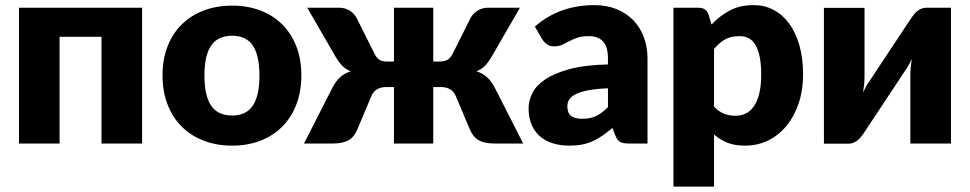

<svg xmlns="http://www.w3.org/2000/svg" viewBox="-20 -548 3703 733"><path d="M522.5 0H367.5V-407.5H207.5V0H52.5V-518.5H522.5Z M866.5 -107Q920 -107 945.2 -144.8Q970.5 -182.5 970.5 -259.5Q970.5 -336.5 945.2 -374Q920 -411.5 866.5 -411.5Q811.5 -411.5 786 -374Q760.5 -336.5 760.5 -259.5Q760.5 -182.5 786 -144.8Q811.5 -107 866.5 -107ZM866.5 -526.5Q925.5 -526.5 974 -508Q1022.5 -489.5 1057.2 -455Q1092 -420.5 1111.2 -371.2Q1130.5 -322 1130.5 -260.5Q1130.5 -198.5 1111.2 -148.8Q1092 -99 1057.2 -64.2Q1022.5 -29.5 974 -10.8Q925.5 8 866.5 8Q807 8 758.2 -10.8Q709.5 -29.5 674.2 -64.2Q639 -99 619.8 -148.8Q600.5 -198.5 600.5 -260.5Q600.5 -322 619.8 -371.2Q639 -420.5 674.2 -455Q709.5 -489.5 758.2 -508Q807 -526.5 866.5 -526.5Z M1977.5 0H1870.5Q1850 0 1834.8 -3Q1819.5 -6 1808.2 -12.2Q1797 -18.5 1789 -28.2Q1781 -38 1775 -51L1720 -181.5Q1712.5 -199 1698.2 -207.2Q1684 -215.5 1665.5 -215.5H1634V0H1484V-215.5H1452.5Q1434 -215.5 1419.8 -207.2Q1405.5 -199 1398 -181.5L1343 -51Q1337 -38 1329 -28.2Q1321 -18.5 1309.8 -12.2Q1298.5 -6 1283.2 -3Q1268 0 1247.5 0H1140.5L1249 -213Q1261.5 -237 1277.5 -252.2Q1293.5 -267.5 1319 -276Q1300.5 -283 1287.5 -296Q1274.5 -309 1262 -330L1153 -518.5H1275.5Q1296.5 -518.5 1314 -508Q1331.5 -497.5 1341.5 -479.5L1410 -342.5Q1418 -326.5 1428.2 -319.8Q1438.5 -313 1459.5 -313H1484V-518.5H1634V-313H1656Q1677 -313 1688.5 -319.8Q1700 -326.5 1708 -342.5L1776.5 -479.5Q1786.5 -497.5 1804 -508Q1821.5 -518.5 1842.5 -518.5H1965L1856 -330Q1843.5 -309 1830.5 -296Q1817.5 -283 1799 -276Q1824.5 -267.5 1840.5 -252.2Q1856.5 -237 1869 -213Z M2022 -446.5Q2069 -488 2126.2 -508.2Q2183.5 -528.5 2249 -528.5Q2296 -528.5 2333.8 -513.2Q2371.5 -498 2397.8 -470.8Q2424 -443.5 2438 -406Q2452 -368.5 2452 -324V0H2381Q2359 0 2347.8 -6Q2336.5 -12 2329 -31L2318 -59.5Q2298.5 -43 2280.5 -30.5Q2262.5 -18 2243.2 -9.2Q2224 -0.5 2202.2 3.8Q2180.5 8 2154 8Q2118.5 8 2089.5 -1.2Q2060.5 -10.5 2040.2 -28.5Q2020 -46.5 2009 -73.2Q1998 -100 1998 -135Q1998 -163 2012 -191.8Q2026 -220.5 2060.5 -244.2Q2095 -268 2153.5 -284Q2212 -300 2301 -302V-324Q2301 -369.5 2282.2 -389.8Q2263.5 -410 2229 -410Q2201.5 -410 2184 -404Q2166.5 -398 2152.8 -390.5Q2139 -383 2126 -377Q2113 -371 2095 -371Q2079 -371 2068 -379Q2057 -387 2050 -398ZM2301 -211Q2254.5 -209 2224.5 -203Q2194.5 -197 2177 -188Q2159.5 -179 2152.8 -167.5Q2146 -156 2146 -142.5Q2146 -116 2160.5 -105.2Q2175 -94.5 2203 -94.5Q2233 -94.5 2255.5 -105Q2278 -115.5 2301 -139Z M2696.5 -454.5Q2727 -487 2765.8 -507.8Q2804.5 -528.5 2858 -528.5Q2898.5 -528.5 2933 -510.5Q2967.5 -492.5 2992.5 -458.5Q3017.5 -424.5 3031.8 -375.2Q3046 -326 3046 -263.5Q3046 -205 3029.8 -155.5Q3013.5 -106 2984.2 -69.5Q2955 -33 2914.2 -12.5Q2873.5 8 2824 8Q2783.5 8 2756 -3.5Q2728.5 -15 2706 -34.5V164.5H2551V-518.5H2647Q2676 -518.5 2685 -492.5ZM2706 -141Q2723.5 -122 2744 -114Q2764.5 -106 2787 -106Q2808.5 -106 2826.5 -114.5Q2844.5 -123 2857.8 -141.8Q2871 -160.5 2878.5 -190.5Q2886 -220.5 2886 -263.5Q2886 -304.5 2880 -332.5Q2874 -360.5 2863.2 -377.8Q2852.5 -395 2837.5 -402.5Q2822.5 -410 2804 -410Q2770 -410 2748 -397.5Q2726 -385 2706 -361Z M3610.5 -518.5V0H3455.5V-264Q3455.5 -277 3457 -292.2Q3458.5 -307.5 3461 -323.5Q3449 -296.5 3435.5 -278Q3434.5 -277 3427.2 -266Q3420 -255 3408.8 -237.8Q3397.5 -220.5 3383.2 -199Q3369 -177.5 3354 -155Q3319 -102.5 3275.5 -36.5Q3271 -30 3265.2 -23.2Q3259.5 -16.5 3252.5 -11.2Q3245.5 -6 3237.5 -2.8Q3229.5 0.5 3220.5 0.5H3125.5V-518H3280.5V-254Q3280.5 -241.5 3279 -226Q3277.5 -210.5 3275 -194.5Q3287 -221.5 3300.5 -240Q3301 -241 3308.5 -252Q3316 -263 3327.2 -280.2Q3338.5 -297.5 3352.8 -319Q3367 -340.5 3382 -363Q3417 -415.5 3460.5 -481.5Q3465 -488 3470.8 -494.8Q3476.5 -501.5 3483.5 -506.8Q3490.5 -512 3498.5 -515.2Q3506.5 -518.5 3515.5 -518.5Z"/></svg>

Font: Lato
Style: Regular
Weight: 900
Designer: Lukasz Dziedzic with Adam Twardoch and Botio Nikoltchev
Foundry: tyPoland Lukasz Dziedzic
Version: Version 2.010; 2014-09-01; http://www.latofonts.com/; ttfaut